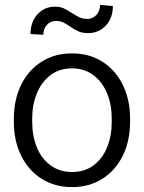

<svg xmlns="http://www.w3.org/2000/svg" viewBox="-20 -753 587 783"><path d="M339.8 -618Q316.5 -618 301.3 -624.5Q286 -631 266 -644.7Q250.5 -655.7 237.9 -661.6Q225.3 -667.5 207.3 -667.5Q185.8 -667.5 171.3 -651.7Q156.8 -636 156.8 -611.2L104.5 -614.2Q104.5 -663.8 133 -694.8Q161.5 -725.8 204.3 -725.8Q224.3 -725.8 239.3 -719.3Q254.2 -712.8 273.5 -699.8Q293 -687.3 306.4 -681.5Q319.8 -675.8 336.8 -675.8Q358 -675.8 373 -692Q388 -708.3 388 -732.8L440.3 -728.3Q440.3 -679.3 411.4 -648.6Q382.5 -618 339.8 -618ZM273.3 -535.3Q344.8 -535.3 398.4 -500.8Q452 -466.3 481.3 -405.9Q510.5 -345.5 510.5 -269.8V-255.8Q510.5 -179.3 481.3 -119.1Q452 -59 398.4 -24.5Q344.8 10 274 10Q202.5 10 148.8 -24.5Q95 -59 65.8 -119.1Q36.5 -179.3 36.5 -255.8V-269.8Q36.5 -345.5 65.8 -405.9Q95 -466.3 148.8 -500.8Q202.5 -535.3 273.3 -535.3ZM274 -51.5Q325.3 -51.5 361.7 -78.9Q398.2 -106.3 417 -152.9Q435.7 -199.5 435.7 -255.8V-269.8Q435.7 -325 417 -371.6Q398.2 -418.2 361.4 -446.2Q324.5 -474.2 273.3 -474.2Q222 -474.2 185.4 -446.2Q148.8 -418.2 130 -371.6Q111.3 -325 111.3 -269.8V-255.8Q111.3 -199.5 130 -152.9Q148.8 -106.3 185.8 -78.9Q222.8 -51.5 274 -51.5Z"/></svg>

Font: FreesentationVF
Style: Regular
Weight: 400
Designer: glyphs from Roboto by Christian Robertson / Hangul glyphs from Noto Sans CJK(Source Han Sans) by Jang Soo-young and Kang
Foundry: PT&
Version: Version 2.001;Glyphs 3.3.1 (3343)